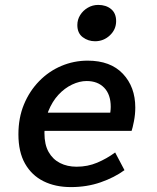

<svg xmlns="http://www.w3.org/2000/svg" viewBox="-20 -750 640 782"><path d="M269 12Q205 12 157 -12Q109 -36 82 -83.5Q55 -131 55 -203Q55 -270 77.5 -324.5Q100 -379 139.5 -419.5Q179 -460 230 -481.5Q281 -503 337 -503Q430 -503 480.5 -449.5Q531 -396 531 -312Q531 -284 525.5 -256Q520 -228 516 -217H136L148 -291H461L425 -273Q428 -283 429.5 -294Q431 -305 431 -315Q431 -365 404.5 -392.5Q378 -420 333 -420Q304 -420 273.5 -405.5Q243 -391 218 -364Q193 -337 177 -297.5Q161 -258 161 -208Q161 -161 178 -131Q195 -101 224.5 -86Q254 -71 292 -71Q337 -71 376 -87.5Q415 -104 449 -129L487 -57Q446 -27 390 -7.5Q334 12 269 12ZM367 -582Q339 -582 317 -598.5Q295 -615 295 -648Q295 -670 306.5 -688.5Q318 -707 337.5 -718.5Q357 -730 380 -730Q412 -730 432.5 -713Q453 -696 453 -664Q453 -630 427.5 -606Q402 -582 367 -582Z"/></svg>

Font: Source Code Pro SemiBold
Style: Italic
Weight: 600
Italic angle: -11°
Monospace: yes
Designer: Paul D. Hunt, Teo Tuominen
Foundry: Adobe Systems Incorporated
Version: Version 1.016;hotconv 1.0.116;makeotfexe 2.5.65601